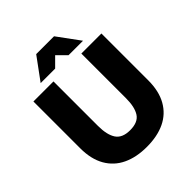

<svg xmlns="http://www.w3.org/2000/svg" viewBox="-244 -1053 1218 1218"><g transform="rotate(-45 365.0 -443.5)"><path d="M365 13Q272 13 203.5 -19.5Q135 -52 97.5 -117.5Q60 -183 60 -280V-700H240V-301Q240 -220 268 -178.5Q296 -137 365 -137Q436 -137 463 -178.5Q490 -220 490 -300V-700H670V-280Q670 -183 633 -117.5Q596 -52 528 -19.5Q460 13 365 13ZM175 -750 285 -900H445L555 -750H425L365 -810L305 -750Z"/></g></svg>

Font: Golos Text
Style: Bold
Weight: 700
Designer: A.Korolkova, Vitaly Kuzmin
Foundry: ParaType Ltd
Version: Version 2.004